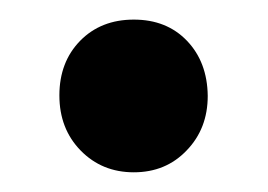

<svg xmlns="http://www.w3.org/2000/svg" viewBox="-20 -385 271 194"><path d="M189.9 -288.1Q189.9 -254.9 168.5 -232.9Q147.5 -210.9 115.2 -210.9Q83 -210.9 61.5 -232.9Q40 -254.9 40 -288.6Q40 -322.3 61 -343.8Q82 -365.2 115.2 -365.2Q148.4 -365.2 168.9 -343.8Q189.5 -322.3 189.9 -288.1Z"/></svg>

Font: TruenoSBd
Style: Demi
Weight: 600
Designer: Julieta Ulanovsky
Foundry: Julieta Ulanovsky
Version: Version 3.001b